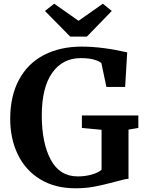

<svg xmlns="http://www.w3.org/2000/svg" viewBox="-20 -1003 784 1034"><path d="M35 -363Q35 -486 82.5 -574Q130 -662 217 -707Q304 -752 420 -752Q529 -752 665 -721L654 -535H553L526 -663Q516 -673 488 -681.5Q460 -690 415 -690Q317 -690 261 -610.5Q205 -531 205 -381Q205 -234 253 -143.5Q301 -53 399 -53Q439 -53 474 -63Q509 -73 527 -89V-304L421 -314V-381H725V-314L672 -305V-40Q651 -39 596 -23Q532 -6 486.5 2.5Q441 11 386 11Q276 11 196.5 -37.5Q117 -86 76 -171Q35 -256 35 -363ZM403 -891 534 -983 582 -944 448 -806H358L222 -944L272 -983Z"/></svg>

Font: Koeln Type Serif
Style: Bold
Weight: 700
Designer: Eben Sorkin
Foundry: Eben Sorkin
Version: Version 2.002